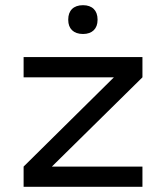

<svg xmlns="http://www.w3.org/2000/svg" viewBox="-20 -720 640 740"><path d="M71 -500V-422H419L71 -78V0H529V-78H180L529 -422V-500ZM243 -643C243 -610 263 -589 300 -589C336 -589 356 -610 356 -643V-645C356 -679 336 -700 300 -700C263 -700 243 -679 243 -645Z"/></svg>

Font: LT Wave Mono
Style: Regular
Weight: 400
Designer: Daniel Lyons
Version: Version 2.5 (Glyphs App)